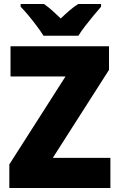

<svg xmlns="http://www.w3.org/2000/svg" viewBox="-20 -947 600 967"><path d="M536 0H27V-119L310 -562H33V-714H529V-595L246 -152H536ZM199 -767Q186 -788 165.5 -815.5Q145 -843 123 -869.5Q101 -896 84 -913V-927H201Q223 -912 242.5 -894.5Q262 -877 286 -854Q310 -877 331 -895Q352 -913 374 -927H489V-913Q473 -895 451.5 -869Q430 -843 409 -816Q388 -789 375 -767Z"/></svg>

Font: Noto Sans SemiCondensed Black
Style: Regular
Weight: 900
Width: 4
Designer: Monotype Design Team
Foundry: Monotype Imaging Inc.
Version: Version 2.013; ttfautohint (v1.8.4.7-5d5b)